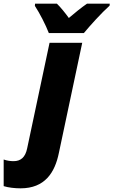

<svg xmlns="http://www.w3.org/2000/svg" viewBox="-148 -786 618 1046"><path d="M118 -606H309C343 -647 405 -716 449 -755L450 -766H326C294 -744 261 -717 227 -688C210 -712 181 -748 162 -766H43L42 -754C69 -713 101 -650 118 -606ZM-36 240C96 240 151 155 173 46L300 -553H122L0 22C-10 72 -36 92 -74 92C-90 92 -108 90 -128 83V228C-103 236 -67 240 -36 240Z"/></svg>

Font: Noto Sans SemiCondensed Black
Style: Italic
Weight: 900
Width: 4
Italic angle: -12°
Designer: Monotype Design Team
Foundry: Monotype Imaging Inc.
Version: Version 2.013